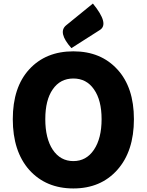

<svg xmlns="http://www.w3.org/2000/svg" viewBox="-20 -1047 826 1081"><path d="M145 -90Q52 -195 52 -376Q52 -556 145 -657Q238 -758 393 -758Q548 -758 641 -656Q734 -555 734 -376Q734 -195 640 -90Q547 14 393 14Q239 14 145 -90ZM552 -376Q552 -483 509 -544Q467 -605 393 -605Q319 -605 277 -544Q235 -484 235 -376Q235 -268 277 -204Q320 -140 393 -140Q466 -140 509 -204Q552 -268 552 -376ZM382 -776Q303 -865 353 -905L503 -1027Q597 -912 542 -878Z"/></svg>

Font: Swei Half Moon CJK SC
Style: Black
Weight: 900
Version: Version 2.071